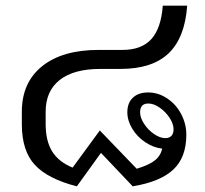

<svg xmlns="http://www.w3.org/2000/svg" viewBox="-20 -646 722 677"><path d="M637 -171Q637 -91 591 -48Q545 -5 448 11L336 -107L251 11Q149 -15 103 -64.5Q57 -114 57 -208V-252Q57 -355 128.5 -412.5Q200 -470 328 -470H412Q479 -470 513.5 -508Q548 -546 554 -626H640Q632 -513 574.5 -458Q517 -403 405 -403H334Q240 -403 190.5 -364Q141 -325 141 -252V-208Q141 -149 164 -112Q187 -75 236 -55L332 -186L462 -51Q505 -64 525.5 -80Q546 -96 552 -122Q522 -125 493 -144Q464 -163 446.5 -192Q429 -221 429 -250Q429 -283 448.5 -301.5Q468 -320 502 -320Q538 -320 569.5 -299Q601 -278 619 -243.5Q637 -209 637 -171ZM592 -190Q592 -209 578 -230.5Q564 -252 543 -266.5Q522 -281 503 -281Q474 -281 474 -250Q474 -231 488 -209.5Q502 -188 523 -173.5Q544 -159 563 -159Q577 -159 584.5 -167Q592 -175 592 -190Z"/></svg>

Font: KoHo Medium
Style: Regular
Weight: 500
Version: Version 1.000; ttfautohint (v1.6)